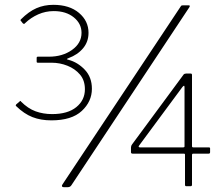

<svg xmlns="http://www.w3.org/2000/svg" viewBox="-20 -772 922 796"><path d="M67 -685Q63 -688 67 -692Q99 -724 131 -738Q163 -752 201 -752Q268 -752 307.5 -718.5Q347 -685 347 -636Q347 -599 324.5 -572Q302 -545 264 -531Q257 -528 257 -527Q257 -526 264 -524Q302 -514 331.5 -483Q361 -452 361 -404Q361 -351 319 -312Q277 -273 193 -273Q149 -273 114.5 -286.5Q80 -300 47 -332Q45 -334 45 -335Q45 -336 47 -339L61 -351Q65 -356 67 -351Q96 -322 127.5 -310.5Q159 -299 196 -299Q261 -299 296.5 -328Q332 -357 332 -402Q332 -439 311.5 -463Q291 -487 259.5 -499.5Q228 -512 194 -512H137Q132 -512 132 -516V-532Q132 -537 137 -537H183Q239 -537 278.5 -565Q318 -593 318 -636Q318 -674 286 -700Q254 -726 203 -726Q169 -726 138.5 -712.5Q108 -699 84 -676Q82 -673 79.5 -673Q77 -673 74 -676L67 -685ZM276 -4Q271 4 261 4H245Q238 4 237 0Q236 -4 240 -9L729 -745Q731 -749 734 -749.5Q737 -750 741 -750H761Q765 -750 766.5 -748.5Q768 -747 765 -742ZM742 -464Q743 -465 745.5 -466Q748 -467 751 -467H771Q776 -467 776 -461V-166Q776 -161 781 -161H845Q851 -161 851 -157V-141Q851 -135 845 -135H781Q776 -135 776 -129V-6Q776 0 770 0H752Q747 0 747 -6V-131Q747 -135 742 -135H530Q523 -135 523 -141V-160Q523 -163 524 -166.5Q525 -170 528 -174L742 -464ZM739 -161Q745 -161 745 -165V-409Q745 -416 743 -416.5Q741 -417 736 -411L557 -169Q551 -161 561 -161Z"/></svg>

Font: Libre Franklin Thin
Style: Regular
Weight: 100
Designer: Pablo Impallari, Rodrigo Fuenzalida, Nhung Nguyen
Foundry: Impallari Type
Version: Version 3.000